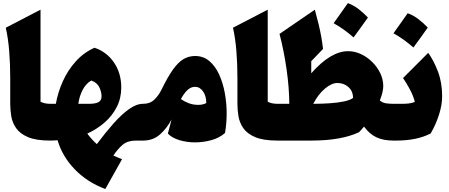

<svg xmlns="http://www.w3.org/2000/svg" viewBox="-20 -913 2915 1247"><path d="M243.2 -850.1V-252.4Q269 -238.8 305.7 -238.8H306.2V0H305.7Q214.8 0 162.4 -22.2Q109.9 -44.4 85 -80.3Q60.1 -116.2 53.2 -158Q46.4 -199.7 46.4 -238.8V-410.6Q46.4 -495.6 39.8 -579.8Q33.2 -664.1 17.6 -732.9Z M593.8 -603Q673.3 -576.2 720.5 -506.8Q767.6 -437.5 767.6 -344.2Q767.6 -275.4 738.3 -218Q709 -160.6 659.2 -117.2Q609.4 -73.7 546.9 -45.4Q561 -26.4 575.4 -10.3Q589.8 5.9 608.9 22.9Q664.6 -51.8 717 -110.8Q769.5 -169.9 817.9 -204.3Q866.2 -238.8 909.2 -238.8H909.7V0H862.3Q809.1 0 776.9 27.1Q744.6 54.2 716.3 97.2Q727.1 102.1 742.9 108.9Q758.8 115.7 772.5 121.1L664.1 314.5Q546.9 271 465.6 186.8Q384.3 102.5 354 -2Q342.3 -1.5 330.1 -0.7Q317.9 0 306.2 0Q294.4 0 288.6 -8.3Q282.7 -16.6 282.7 -41V-197.8Q282.7 -222.2 288.6 -230.5Q294.4 -238.8 306.2 -238.8H342.8Q356 -314 388.4 -385.7Q420.9 -457.5 472.4 -514.6Q523.9 -571.8 593.8 -603ZM573.2 -390.1Q539.6 -372.1 517.3 -330.1Q495.1 -288.1 488.8 -238.8H561Q598.1 -238.8 618.9 -249.3Q639.6 -259.8 639.6 -287.1Q639.6 -313 626.2 -344Q612.8 -375 573.2 -390.1Z M1247.1 -549.3Q1301.3 -549.3 1340.1 -516.1Q1378.9 -482.9 1403.6 -428.5Q1428.2 -374 1440.2 -308.3Q1452.1 -242.7 1452.1 -177.2Q1452.1 -109.9 1441.4 -49.3Q1404.3 -16.6 1351.8 -2.4Q1299.3 11.7 1246.1 11.7Q1193.8 11.7 1145.5 -2.7Q1097.2 -17.1 1070.3 -45.4L1094.2 -137.2Q1064 -79.6 1019 -39.8Q974.1 0 909.7 0Q897.9 0 892.1 -8.3Q886.2 -16.6 886.2 -41V-197.8Q886.2 -222.2 892.1 -230.5Q897.9 -238.8 909.7 -238.8Q954.6 -238.8 982.7 -266.1Q1010.7 -293.5 1028.3 -329.6Q1069.8 -414.6 1104.2 -462.4Q1138.7 -510.3 1172.9 -529.8Q1207 -549.3 1247.1 -549.3ZM1246.6 -349.1Q1220.2 -349.1 1197.8 -328.4Q1175.3 -307.6 1154.8 -269.5Q1176.3 -254.4 1204.6 -243.2Q1232.9 -231.9 1268.1 -231.9Q1281.7 -231.9 1294.9 -234.6Q1308.1 -237.3 1319.8 -243.7Q1319.8 -288.6 1299.1 -318.8Q1278.3 -349.1 1246.6 -349.1Z M1718.8 -850.1V-252.4Q1744.6 -238.8 1781.2 -238.8H1781.7V0H1781.2Q1690.4 0 1637.9 -22.2Q1585.4 -44.4 1560.5 -80.3Q1535.6 -116.2 1528.8 -158Q1522 -199.7 1522 -238.8V-410.6Q1522 -495.6 1515.4 -579.8Q1508.8 -664.1 1493.2 -732.9Z M2241.2 -580.6Q2284.2 -580.6 2324.7 -561.5Q2365.2 -542.5 2397.9 -510Q2430.7 -477.5 2450 -437Q2469.2 -396.5 2469.2 -354Q2469.2 -335 2463.4 -311Q2457.5 -287.1 2446.8 -260.7Q2464.4 -245.1 2487.8 -241.9Q2511.2 -238.8 2535.2 -238.8H2535.6V0H2535.2Q2470.7 0 2425.3 -21Q2379.9 -42 2344.2 -90.8Q2327.1 -69.8 2311.5 -54.2Q2196.3 0 2002.4 0H1781.7Q1770 0 1764.2 -8.3Q1758.3 -16.6 1758.3 -41V-197.8Q1758.3 -222.2 1764.2 -230.5Q1770 -238.8 1781.7 -238.8H1858.9Q1858.4 -342.8 1841.3 -462.6Q1824.2 -582.5 1795.4 -692.9L2024.9 -850.1Q2040 -794.9 2050 -752.7Q2060.1 -710.4 2066.7 -673.1Q2073.2 -635.7 2078.1 -595.2L2001.5 -515.6V-437Q2127.9 -580.6 2241.2 -580.6ZM2170.9 -374Q2134.3 -374 2090.8 -337.9Q2047.4 -301.8 2014.6 -238.8Q2071.3 -238.8 2123.8 -242.4Q2176.3 -246.1 2215.8 -254.6Q2255.4 -263.2 2272.9 -276.9Q2272.9 -320.8 2243.2 -347.4Q2213.4 -374 2170.9 -374ZM2239.3 -892.6Q2276.9 -878.9 2309.6 -853.5Q2342.3 -828.1 2369.6 -799.3Q2347.2 -767.6 2324 -735.4Q2300.8 -703.1 2276.4 -669.9Q2248 -694.8 2216.3 -718Q2184.6 -741.2 2147 -762.2Q2195.3 -829.1 2239.3 -892.6Z M2627.9 -827.1Q2665.5 -813.5 2698.2 -788.1Q2731 -762.7 2758.3 -733.9Q2735.8 -702.1 2712.6 -669.9Q2689.5 -637.7 2665 -604.5Q2636.7 -629.4 2605 -652.6Q2573.2 -675.8 2535.6 -696.8Q2584 -763.7 2627.9 -827.1ZM2535.6 0Q2523.9 0 2518.1 -8.3Q2512.2 -16.6 2512.2 -41V-197.8Q2512.2 -222.2 2518.1 -230.5Q2523.9 -238.8 2535.6 -238.8H2592.3Q2617.2 -238.8 2636.5 -241.2Q2655.8 -243.7 2674.3 -251Q2665 -289.6 2642.6 -331.5Q2620.1 -373.5 2597.7 -406.2L2761.2 -569.8Q2797.4 -519.5 2824.5 -448Q2851.6 -376.5 2851.6 -287.1Q2851.6 -231.9 2831.1 -167.7Q2810.5 -103.5 2777.3 -46.4Q2731.4 -22.5 2675.3 -11.2Q2619.1 0 2553.2 0Z"/></svg>

Font: Pinar-DS1-FD Black
Style: Regular
Weight: 900
Designer: Amin Abedi
Version: Version 2.000